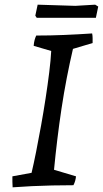

<svg xmlns="http://www.w3.org/2000/svg" viewBox="-20 -792 440 821"><path d="M34 9Q33 -3 33 -14.5Q33 -26 33 -38L115 -53Q124 -91 134.5 -143.5Q145 -196 155.5 -254.5Q166 -313 175 -371.5Q184 -430 190.5 -482.5Q197 -535 199 -574L124 -596Q125 -610 128 -621Q131 -632 135 -640Q195 -640 254.5 -642.5Q314 -645 374 -649Q376 -639 376 -629Q376 -619 376 -608L292 -583Q278 -523 265.5 -458.5Q253 -394 243 -327.5Q233 -261 225 -195Q217 -129 211 -66L305 -38Q304 -28 301.5 -19Q299 -10 294 0Q247 0 202.5 1Q158 2 116 4Q74 6 34 9ZM137 -716 131 -725 141 -772 302 -767 387 -772 400 -764 390 -716Z"/></svg>

Font: Labrada
Style: Italic
Weight: 400
Italic angle: -7°
Designer: Mercedes Jáuregui
Foundry: Omnibus-Type Team
Version: Version 1.000